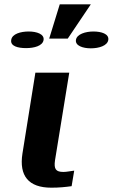

<svg xmlns="http://www.w3.org/2000/svg" viewBox="-20 -865 522 890"><path d="M32 -680C27 -651 63 -642 101 -642C138 -642 178 -652 182 -680C186 -707 150 -719 113 -719C76 -719 36 -708 32 -680ZM84 -153C68 -50 112 5 218 5C255 5 283 2 312 -2L324 -74L296 -70C289 -69 282 -68 274 -68C239 -68 229 -81 235 -122L301 -528H144ZM208 -686H294L401 -845H257ZM332 -680C328 -653 364 -641 401 -641C439 -641 478 -653 482 -680C486 -708 450 -719 413 -719C377 -719 336 -707 332 -680Z"/></svg>

Font: Aerodynamic
Style: BdObl
Weight: 500
Designer: Google
Version: Version 2.000980; 2014